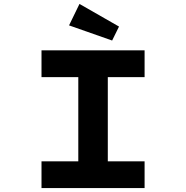

<svg xmlns="http://www.w3.org/2000/svg" viewBox="-20 -956 946 976"><path d="M191 0V-136H378V-564H191V-700H715V-564H528V-136H715V0ZM550 -750 331 -827 384 -936 585 -821Z"/></svg>

Font: Lexend Zetta SemiBold
Style: Regular
Weight: 600
Designer: Bonnie Shaver-Troup, Thomas Jockin
Foundry: Lexend
Version: Version 1.007